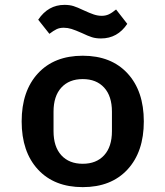

<svg xmlns="http://www.w3.org/2000/svg" viewBox="-20 -757 680 789"><path d="M69 -258Q69 -383 136 -455.5Q203 -528 320 -528Q437 -528 504 -455.5Q571 -383 571 -258Q571 -133 504 -60.5Q437 12 320 12Q203 12 136 -60.5Q69 -133 69 -258ZM320 -84Q376 -84 408 -119Q440 -154 440 -218V-298Q440 -362 408 -397Q376 -432 320 -432Q264 -432 232 -397Q200 -362 200 -298V-218Q200 -154 232 -119Q264 -84 320 -84ZM317 -621Q290 -633 274 -638Q258 -643 242 -643Q225 -643 212.5 -637Q200 -631 183 -618L137 -676Q178 -737 245 -737Q266 -737 282 -732Q298 -727 323 -715Q349 -703 365.5 -697.5Q382 -692 398 -692Q414 -692 427 -698Q440 -704 457 -718L503 -659Q463 -599 395 -599Q374 -599 358 -604Q342 -609 317 -621Z"/></svg>

Font: Writer SemiBold
Style: Regular
Weight: 600
Monospace: yes
Designer: Mike Abbink, Paul van der Laan, Pieter van Rosmalen
Foundry: Bold Monday
Version: Version 2.001 2020